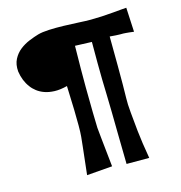

<svg xmlns="http://www.w3.org/2000/svg" viewBox="-104 -799 834 887"><g transform="rotate(-15 312.5 -356.0)"><path d="M585 -589.8Q573.2 -591.8 564.5 -592.3Q555.7 -592.8 548.8 -593.8Q541 -594.7 535.2 -594.7H519.5Q503.9 -594.7 470.7 -597.7Q471.7 -516.6 471.7 -460.4Q471.7 -404.3 471.7 -369.1Q471.7 -328.1 470.7 -301.8Q469.7 -275.4 473.6 -234.4Q476.6 -199.2 482.4 -143.6Q488.3 -87.9 502 -8.8H393.6Q391.6 -91.8 391.1 -154.3Q390.6 -216.8 389.6 -258.8Q388.7 -307.6 387.7 -341.8Q386.7 -375 385.7 -415Q384.8 -449.2 384.8 -495.6Q384.8 -542 384.8 -594.7L304.7 -597.7Q302.7 -475.6 303.2 -399.4Q303.7 -323.2 304.7 -279.3Q305.7 -228.5 306.6 -205.1Q308.6 -183.6 311.5 -155.3Q316.4 -104.5 326.2 -15.6L204.1 -5.9Q213.9 -91.8 218.8 -137.7Q221.7 -164.1 223.6 -183.6Q225.6 -204.1 225.6 -237.3Q225.6 -265.6 224.6 -312.5Q223.6 -359.4 220.7 -427.7Q186.5 -418.9 159.7 -419.9Q132.8 -420.9 112.3 -428.2Q91.8 -435.5 76.7 -447.3Q61.5 -459 51.8 -472.7Q27.3 -504.9 20.5 -550.8Q17.6 -585 30.3 -609.4Q43 -633.8 63.5 -649.9Q84 -666 108.9 -676.3Q133.8 -686.5 154.3 -692.4Q174.8 -698.2 208 -699.7Q241.2 -701.2 277.3 -700.2Q313.5 -699.2 348.1 -697.3Q382.8 -695.3 407.2 -695.3Q430.7 -695.3 459.5 -696.8Q488.3 -698.2 514.2 -700.7Q540 -703.1 558.1 -704.6Q576.2 -706.1 579.1 -706.1Z"/></g></svg>

Font: Irish Growler
Style: Regular
Weight: 400
Designer: Squid
Foundry: Font Diner, Inc DBA Sideshow
Version: Version 1.000